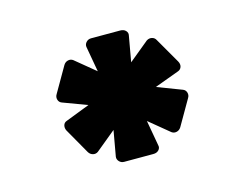

<svg xmlns="http://www.w3.org/2000/svg" viewBox="-64 -838 727 572"><g transform="rotate(-15 300.0 -551.5)"><path d="M255 -361Q246 -361 240 -367.5Q234 -374 235 -382L249 -461L187 -410Q180 -405 171.5 -407Q163 -409 158 -417L113 -496Q109 -504 111 -512Q113 -520 121 -523L196 -552L121 -580Q113 -583 110.5 -591.5Q108 -600 113 -608L158 -686Q163 -694 171.5 -696Q180 -698 187 -693L249 -642L235 -721Q234 -729 240 -735.5Q246 -742 255 -742H345Q356 -742 362 -735.5Q368 -729 366 -721L352 -642L414 -693Q422 -698 430.5 -696Q439 -694 443 -686L488 -608Q493 -599 490.5 -591Q488 -583 480 -580L404 -552L480 -523Q488 -520 490.5 -511.5Q493 -503 488 -495L443 -417Q438 -409 429.5 -407Q421 -405 414 -410L352 -461L366 -382Q368 -374 362 -367.5Q356 -361 345 -361Z"/></g></svg>

Font: Rubik Black
Style: Regular
Weight: 900
Designer: Hubert and Fischer
Foundry: Hubert and Fischer
Version: Version 2.300;gftools[0.9.30]